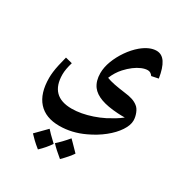

<svg xmlns="http://www.w3.org/2000/svg" viewBox="-187 -517 1011 1075"><g transform="rotate(30 318.0 20.5)"><path d="M251 252Q162 252 115 199.5Q68 147 68 47Q68 30 70.5 8.5Q73 -13 79 -40Q85 -67 93 -98L137 -87Q123 -40 123 -7Q123 63 158 98.5Q193 134 263 134Q293 134 325.5 128Q358 122 392 110.5Q426 99 458 83Q481 71 503.5 57.5Q526 44 546 28Q534 28 522.5 28Q511 28 500 27Q433 23 390.5 7.5Q348 -8 327 -36Q303 -69 303 -119Q303 -157 318.5 -198Q334 -239 360.5 -277.5Q387 -316 420 -344Q470 -385 514 -385Q549 -385 570.5 -352.5Q592 -320 602 -256L558 -247Q551 -257 543 -261.5Q535 -266 526 -266Q508 -266 486.5 -257Q465 -248 443 -231.5Q421 -215 400 -192Q371 -160 354 -118Q374 -110 403.5 -104Q433 -98 472 -93Q507 -89 527.5 -82Q548 -75 563 -63Q578 -52 587.5 -28Q597 -4 597 19Q597 49 573 85.5Q549 122 506.5 156Q464 190 410 215Q332 252 251 252ZM348 411Q305 376 279 348Q311 320 346 278Q349 281 364.5 296.5Q380 312 408 341Q398 356 383 373.5Q368 391 348 411ZM214 426Q189 406 172.5 390Q156 374 145 362Q162 345 179 327.5Q196 310 213 293Q219 300 234.5 316Q250 332 275 355Q262 374 247 391.5Q232 409 214 426Z"/></g></svg>

Font: Noto Naskh Arabic
Style: Bold
Weight: 700
Designer: Monotype Design Team, David Williams, Mohamad Dakak and Nizar Qandah
Foundry: Monotype Imaging Inc.
Version: Version 2.016